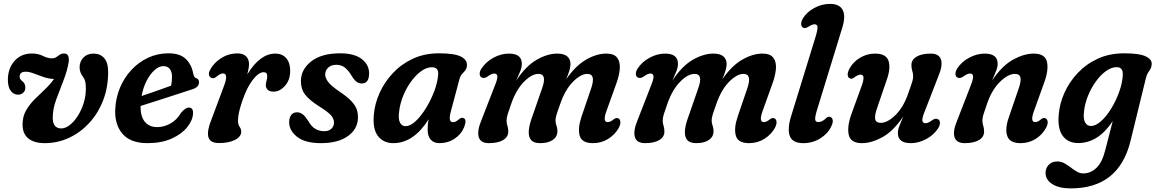

<svg xmlns="http://www.w3.org/2000/svg" viewBox="-20 -744 6091 1012"><path d="M550 -364Q550 -283 523.5 -214.8Q497 -146.5 450.5 -96Q404 -45.5 343.8 -17.5Q283.5 10.5 216 10.5Q158.5 10.5 128.2 -15.2Q98 -41 99 -90.5Q99.5 -130.5 117.2 -161.8Q135 -193 161.8 -219.8Q188.5 -246.5 216.2 -272.5Q244 -298.5 264.5 -327.5Q233.5 -329.5 207 -338.8Q180.5 -348 157.5 -357Q134.5 -366 114.5 -366Q83.5 -366 83.5 -339Q83.5 -327 97 -316.5Q113.5 -304.5 113.5 -283Q114 -265.5 102.5 -255.2Q91 -245 75.5 -245Q52 -245 36.8 -265Q21.5 -285 21.5 -323.5Q21.5 -383 56.2 -422.5Q91 -462 148.5 -462Q181 -462 206.2 -449.2Q231.5 -436.5 253.5 -436.5Q267.5 -436.5 276.8 -443Q286 -449.5 295.2 -455.8Q304.5 -462 319.5 -462Q346 -461.5 342.5 -419.5Q334.5 -370 314.2 -319Q294 -268 276 -218.5Q258 -169 258 -124Q258 -93.5 270 -80.2Q282 -67 302.5 -67Q324 -67 346.8 -84.2Q369.5 -101.5 389 -131.5Q408.5 -161.5 420.5 -199Q432.5 -236.5 432.5 -276.5Q432.5 -300.5 429.5 -313.8Q426.5 -327 418 -338.5Q399.5 -362.5 399.5 -389Q399.5 -419.5 419.5 -440.5Q439.5 -461.5 473 -461.5Q508 -461.5 529 -438Q550 -414.5 550 -364Z M997.5 -145.5Q995.5 -109 966.2 -73Q937 -37 884 -13.2Q831 10.5 757.5 10.5Q667 10.5 625 -39.5Q583 -89.5 587.5 -170Q590.5 -230 613 -283Q635.5 -336 673.5 -376.5Q711.5 -417 761.2 -440Q811 -463 868.5 -463Q929 -463 959.8 -432.8Q990.5 -402.5 998.5 -355.5Q1003 -336 1012.5 -332.5Q1028 -328.5 1029 -312Q1029.5 -299 1020.8 -288.8Q1012 -278.5 989.5 -272Q954.5 -260.5 906 -244.8Q857.5 -229 808.2 -213.2Q759 -197.5 721 -185.5Q720 -130 743.5 -102Q767 -74 808.5 -74Q844.5 -74 878.5 -93Q912.5 -112 935 -150.5Q959.5 -179 978.5 -177Q989.5 -176 994 -167Q998.5 -158 997.5 -145.5ZM841 -395.5Q818 -395.5 794.8 -374.8Q771.5 -354 753 -318.5Q734.5 -283 726.5 -238Q763 -250.5 806 -265.2Q849 -280 882 -292.5Q886.5 -312 886.5 -341.5Q886.5 -366 874.8 -380.8Q863 -395.5 841 -395.5Z M1100 -332Q1088.5 -333 1083 -344.8Q1077.5 -356.5 1086.5 -374Q1104 -410 1143.8 -436.2Q1183.5 -462.5 1232 -462.5Q1261.5 -462.5 1277 -447.2Q1292.5 -432 1292.5 -406Q1292.5 -394.5 1290 -381Q1287.5 -367.5 1283.5 -352Q1350.5 -461.5 1431 -461.5Q1468 -461.5 1488.8 -437.2Q1509.5 -413 1509.5 -371.5Q1509.5 -322.5 1482.2 -291.8Q1455 -261 1422.5 -261Q1399.5 -261 1390.2 -271.5Q1381 -282 1381 -294.5Q1381 -306.5 1384.8 -317.8Q1388.5 -329 1388.5 -343Q1388.5 -363.5 1370 -363.5Q1343.5 -363.5 1311.8 -322.5Q1280 -281.5 1255.5 -207.5Q1243 -170 1238.8 -147.8Q1234.5 -125.5 1234.5 -107Q1234.5 -87.5 1243 -75.5Q1251.5 -63.5 1251.5 -50Q1251.5 -23.5 1218.8 -6.8Q1186 10 1134.5 10Q1086.5 10 1078.2 -22.2Q1070 -54.5 1094.5 -114L1159.5 -288Q1186.5 -357 1155 -357Q1142 -357 1122.5 -341Q1109.5 -330 1100 -332Z M1689 -52.5Q1713.5 -52.5 1727 -65.8Q1740.5 -79 1740.5 -98Q1740.5 -116.5 1726.5 -134Q1712.5 -151.5 1666 -181Q1610.5 -216 1588 -245.5Q1565.5 -275 1566 -318Q1567 -379 1621 -421Q1675 -463 1773.5 -463Q1847.5 -463 1886.5 -433Q1925.5 -403 1925.5 -358Q1925.5 -304 1887 -304Q1871.5 -304 1859.2 -313Q1847 -322 1832.5 -346Q1816.5 -373 1797.8 -387.8Q1779 -402.5 1753 -402.5Q1725.5 -402.5 1709.8 -387.5Q1694 -372.5 1694 -350.5Q1694.5 -333 1709.2 -312.8Q1724 -292.5 1767 -263Q1809 -235 1831 -212Q1853 -189 1860.5 -166.8Q1868 -144.5 1866.5 -119.5Q1864 -62 1812.5 -25.8Q1761 10.5 1671.5 10.5Q1588 10.5 1546 -22.8Q1504 -56 1504 -100Q1504.5 -125 1515.5 -138.5Q1526.5 -152 1545 -152Q1563 -152 1576.5 -140.8Q1590 -129.5 1603.5 -108.5Q1621 -77 1642 -64.8Q1663 -52.5 1689 -52.5Z M2355.5 -153.5Q2341.5 -100 2367.5 -100Q2376.5 -100 2383.8 -104.2Q2391 -108.5 2400.5 -116.5Q2412.5 -126 2422 -122Q2442 -116 2427 -75Q2411.5 -36.5 2376.2 -13Q2341 10.5 2296.5 10.5Q2266.5 10.5 2250.2 -8Q2234 -26.5 2234 -60Q2234 -72 2235 -85.2Q2236 -98.5 2239.5 -115.5Q2160 10.5 2053 10.5Q2001.5 10.5 1972.5 -26.5Q1943.5 -63.5 1950.5 -139.5Q1955 -197 1980.8 -254.2Q2006.5 -311.5 2050.8 -358.8Q2095 -406 2156.2 -434.5Q2217.5 -463 2293.5 -463Q2376 -463 2410 -445.5Q2444 -428 2441 -397.5Q2439.5 -381.5 2431.8 -372.2Q2424 -363 2415.2 -353.5Q2406.5 -344 2402 -328ZM2083.5 -154Q2078.5 -114.5 2088.8 -96.8Q2099 -79 2117.5 -79Q2143 -79 2171.8 -106.2Q2200.5 -133.5 2226.5 -176.2Q2252.5 -219 2269.8 -265.8Q2287 -312.5 2289.5 -352Q2292.5 -389.5 2256 -389.5Q2228.5 -389.5 2200 -369Q2171.5 -348.5 2146.8 -314.5Q2122 -280.5 2105 -238.5Q2088 -196.5 2083.5 -154Z M2780 -113.5 2838 -280.5Q2864 -354.5 2818.5 -354.5Q2782.5 -354.5 2742 -313.2Q2701.5 -272 2676 -201Q2661.5 -160.5 2655.8 -141.8Q2650 -123 2650 -109Q2650 -94.5 2654.5 -81Q2659 -67.5 2659 -51Q2659 -22 2632 -5.8Q2605 10.5 2556.5 10.5Q2512.5 10.5 2503.2 -22.2Q2494 -55 2518 -112L2587.5 -290.5Q2603 -327.5 2601.5 -342Q2600 -356.5 2584.5 -356.5Q2571 -356.5 2548 -339.5Q2531.5 -329.5 2521.5 -334.5Q2510 -338 2508.5 -352.2Q2507 -366.5 2518 -383Q2541 -418 2581 -439.8Q2621 -461.5 2662.5 -461.5Q2730.5 -461.5 2730.5 -408Q2730.5 -389.5 2721.8 -367.8Q2713 -346 2701 -319.5Q2752 -396.5 2808.8 -429Q2865.5 -461.5 2917 -461.5Q2952.5 -461.5 2969.8 -446.8Q2987 -432 2987 -406Q2986.5 -388 2980 -368.2Q2973.5 -348.5 2964 -326Q3013.5 -397.5 3069 -429.5Q3124.5 -461.5 3175.5 -461.5Q3216.5 -461.5 3233 -439.8Q3249.5 -418 3246.8 -381.8Q3244 -345.5 3228 -302L3178 -163Q3154.5 -100.5 3182.5 -100.5Q3190 -100.5 3197.5 -103.8Q3205 -107 3216 -116Q3230 -125.5 3239 -120Q3248 -116.5 3249.8 -103.2Q3251.5 -90 3241.5 -70Q3222 -35 3186 -12.2Q3150 10.5 3105.5 10.5Q3046.5 10.5 3035.5 -28.8Q3024.5 -68 3045 -129L3096.5 -280Q3121.5 -354.5 3076 -354.5Q3041 -354.5 2999.5 -312.5Q2958 -270.5 2931.5 -192.5Q2918 -155.5 2913 -138.2Q2908 -121 2908 -110Q2908 -94.5 2913.2 -81Q2918.5 -67.5 2918 -51.5Q2917.5 -22.5 2893 -6Q2868.5 10.5 2827 10.5Q2793 10.5 2779.2 -6.2Q2765.5 -23 2767 -51.2Q2768.5 -79.5 2780 -113.5Z M3603 -113.5 3661 -280.5Q3687 -354.5 3641.5 -354.5Q3605.5 -354.5 3565 -313.2Q3524.5 -272 3499 -201Q3484.5 -160.5 3478.8 -141.8Q3473 -123 3473 -109Q3473 -94.5 3477.5 -81Q3482 -67.5 3482 -51Q3482 -22 3455 -5.8Q3428 10.5 3379.5 10.5Q3335.5 10.5 3326.2 -22.2Q3317 -55 3341 -112L3410.5 -290.5Q3426 -327.5 3424.5 -342Q3423 -356.5 3407.5 -356.5Q3394 -356.5 3371 -339.5Q3354.5 -329.5 3344.5 -334.5Q3333 -338 3331.5 -352.2Q3330 -366.5 3341 -383Q3364 -418 3404 -439.8Q3444 -461.5 3485.5 -461.5Q3553.5 -461.5 3553.5 -408Q3553.5 -389.5 3544.8 -367.8Q3536 -346 3524 -319.5Q3575 -396.5 3631.8 -429Q3688.5 -461.5 3740 -461.5Q3775.5 -461.5 3792.8 -446.8Q3810 -432 3810 -406Q3809.5 -388 3803 -368.2Q3796.5 -348.5 3787 -326Q3836.5 -397.5 3892 -429.5Q3947.5 -461.5 3998.5 -461.5Q4039.5 -461.5 4056 -439.8Q4072.5 -418 4069.8 -381.8Q4067 -345.5 4051 -302L4001 -163Q3977.5 -100.5 4005.5 -100.5Q4013 -100.5 4020.5 -103.8Q4028 -107 4039 -116Q4053 -125.5 4062 -120Q4071 -116.5 4072.8 -103.2Q4074.5 -90 4064.5 -70Q4045 -35 4009 -12.2Q3973 10.5 3928.5 10.5Q3869.5 10.5 3858.5 -28.8Q3847.5 -68 3868 -129L3919.5 -280Q3944.5 -354.5 3899 -354.5Q3864 -354.5 3822.5 -312.5Q3781 -270.5 3754.5 -192.5Q3741 -155.5 3736 -138.2Q3731 -121 3731 -110Q3731 -94.5 3736.2 -81Q3741.5 -67.5 3741 -51.5Q3740.5 -22.5 3716 -6Q3691.5 10.5 3650 10.5Q3616 10.5 3602.2 -6.2Q3588.5 -23 3590 -51.2Q3591.5 -79.5 3603 -113.5Z M4419 -596.5 4287 -166.5Q4275 -127.5 4276.8 -114Q4278.5 -100.5 4293.5 -100.5Q4314 -100.5 4335.5 -122.5Q4347 -132 4357.5 -127Q4366.5 -124 4369 -111Q4371.5 -98 4361.5 -78Q4344.5 -40.5 4304.2 -15Q4264 10.5 4213.5 10.5Q4157 10.5 4143 -27Q4129 -64.5 4150 -132L4277.5 -546Q4290 -586.5 4289 -601.2Q4288 -616 4273 -616Q4261.5 -616 4242.5 -604Q4224.5 -592.5 4214.5 -597.5Q4205 -601 4203 -614.5Q4201 -628 4212.5 -648Q4232.5 -680.5 4272 -702Q4311.5 -723.5 4355 -723.5Q4405.5 -723.5 4422 -690.8Q4438.5 -658 4419 -596.5Z M4921.5 -116.5Q4933 -113 4934.2 -98.5Q4935.5 -84 4924.5 -67.5Q4902 -32.5 4862 -11Q4822 10.5 4780.5 10.5Q4712.5 10.5 4712.5 -43Q4712.5 -60 4720.8 -80.8Q4729 -101.5 4741 -130Q4688.5 -52.5 4631 -21Q4573.5 10.5 4523 10.5Q4462.5 10.5 4453.2 -34.8Q4444 -80 4470.5 -150.5L4522 -292Q4543.5 -350.5 4516 -350.5Q4502 -350.5 4483 -336Q4468.5 -325 4459.5 -331Q4450 -334.5 4448.2 -348Q4446.5 -361.5 4457 -381.5Q4476 -417 4512.5 -439.2Q4549 -461.5 4592.5 -461.5Q4649.5 -461.5 4662.8 -424.2Q4676 -387 4655 -326.5L4602.5 -173Q4589 -134 4593.2 -115.2Q4597.5 -96.5 4622.5 -96.5Q4658 -96.5 4700.5 -138.2Q4743 -180 4768 -254Q4782.5 -294 4787.8 -311.5Q4793 -329 4793 -342Q4793 -356 4788.5 -369.8Q4784 -383.5 4784 -401Q4784 -429 4811 -445.2Q4838 -461.5 4886.5 -461.5Q4929.5 -461.5 4939.8 -430Q4950 -398.5 4925.5 -341L4855.5 -160.5Q4840 -123.5 4841.5 -109Q4843 -94.5 4858.5 -94.5Q4872.5 -94.5 4894.5 -111Q4911.5 -122 4921.5 -116.5Z M5029 -334.5Q5017.5 -338 5016.2 -352.5Q5015 -367 5026 -384Q5049 -419 5089 -440.2Q5129 -461.5 5170.5 -461.5Q5238.5 -461.5 5238.5 -408Q5238.5 -391 5230.2 -370Q5222 -349 5209.5 -320.5Q5262.5 -398.5 5320.2 -430Q5378 -461.5 5428.5 -461.5Q5489.5 -461.5 5498.8 -416.5Q5508 -371.5 5481 -301L5430 -159Q5408.5 -100.5 5436 -100.5Q5443 -100.5 5450.2 -103.8Q5457.5 -107 5468 -116Q5482 -126 5491 -120Q5500 -116.5 5502 -103.2Q5504 -90 5493.5 -70Q5473 -33 5437.8 -11.2Q5402.5 10.5 5359 10.5Q5302.5 10.5 5289.2 -26.8Q5276 -64 5297 -124.5L5349.5 -278Q5363 -317 5358.5 -335.8Q5354 -354.5 5329.5 -354.5Q5293.5 -354.5 5250.8 -312.8Q5208 -271 5182.5 -197Q5168.5 -157 5163.2 -139.5Q5158 -122 5158 -109Q5158 -95 5162.5 -81.2Q5167 -67.5 5167 -50Q5167 -22 5140 -5.8Q5113 10.5 5064.5 10.5Q5021.5 10.5 5011.2 -21Q5001 -52.5 5025.5 -110L5095.5 -290.5Q5110.5 -327.5 5109 -342Q5107.5 -356.5 5092.5 -356.5Q5078.5 -356.5 5056.5 -340Q5040 -329.5 5029 -334.5Z M5938.5 0Q5877 249 5623.5 249Q5562.5 249 5526.8 226.5Q5491 204 5491 167.5Q5491 142 5507.8 124.5Q5524.5 107 5552.5 107Q5572.5 107 5590 116.5Q5607.5 126 5623.5 138.5Q5639.5 151 5655.8 160.5Q5672 170 5689.5 170Q5728.5 170 5758.8 141.2Q5789 112.5 5805 49.5L5845 -105.5Q5768.5 10 5663 10Q5610 10 5581.8 -27.5Q5553.5 -65 5560.5 -140.5Q5565 -198 5590.5 -255Q5616 -312 5660.5 -359.2Q5705 -406.5 5766.5 -434.8Q5828 -463 5905.5 -463Q5987 -463 6020.8 -446Q6054.5 -429 6050 -401.5Q6048.5 -387.5 6043 -379Q6037.5 -370.5 6031 -360.5Q6024.5 -350.5 6020 -333ZM5693.5 -155.5Q5689 -117 5699.5 -98.5Q5710 -80 5729.5 -80Q5755.5 -80 5784 -105.8Q5812.5 -131.5 5837.5 -172.5Q5862.5 -213.5 5879.2 -260.2Q5896 -307 5898 -348.5Q5900.5 -390 5865.5 -390Q5838.5 -390 5810 -369.8Q5781.5 -349.5 5756.8 -315.5Q5732 -281.5 5715 -240Q5698 -198.5 5693.5 -155.5Z"/></svg>

Font: Fraunces 72pt S100 SemiBold
Style: Italic
Weight: 600
Italic angle: -16°
Version: Version 1.000; ttfautohint (v1.8.3)